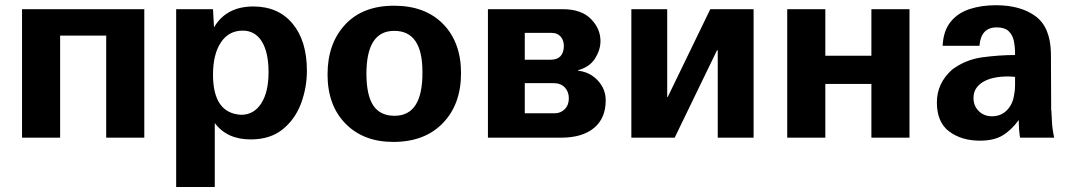

<svg xmlns="http://www.w3.org/2000/svg" viewBox="-20 -540 4208 753"><path d="M545.9 0H396.5V-400.4H215.8V0H66.4V-503.9H545.9Z M670.9 -503.9H815.4L819.3 -432.6Q867.2 -514.6 973.6 -514.6Q1071.3 -514.6 1127.4 -447.3Q1183.6 -379.9 1183.6 -262.7Q1183.6 -195.3 1160.2 -133.3Q1136.7 -71.3 1087.9 -32.2Q1039.1 6.8 962.9 6.8Q870.1 6.8 822.3 -57.6V193.4H670.9ZM925.8 -89.8Q975.6 -89.8 1004.4 -134.3Q1033.2 -178.7 1033.2 -256.8Q1033.2 -335 1006.8 -377.4Q980.5 -419.9 931.6 -419.9Q877 -419.9 846.2 -373.5Q815.4 -327.1 815.4 -247.1Q815.4 -95.7 925.8 -89.8Z M1264.6 -248Q1264.6 -369.1 1333.5 -443.4Q1402.3 -517.6 1525.4 -517.6Q1647.5 -517.6 1717.8 -445.8Q1788.1 -374 1788.1 -252.9Q1788.1 -130.9 1716.8 -57.1Q1645.5 16.6 1522.5 16.6Q1405.3 16.6 1335 -55.2Q1264.6 -127 1264.6 -248ZM1417 -252.9Q1417 -167 1443.8 -126.5Q1470.7 -85.9 1527.3 -85.9Q1638.7 -85.9 1636.7 -258.8Q1636.7 -419.9 1525.4 -418.9Q1418 -418.9 1417 -252.9Z M2247.1 -262.7Q2293 -257.8 2324.2 -224.6Q2355.5 -191.4 2355.5 -146.5Q2355.5 -76.2 2309.6 -38.1Q2263.7 0 2179.7 0H1893.6V-503.9H2187.5Q2259.8 -503.9 2297.4 -465.8Q2335 -427.7 2335 -378.9Q2335 -344.7 2314 -311Q2293 -277.3 2247.1 -264.6ZM2038.1 -305.7H2138.7Q2190.4 -305.7 2191.4 -359.4Q2191.4 -381.8 2178.7 -396.5Q2166 -411.1 2143.6 -411.1H2038.1ZM2038.1 -95.7H2155.3Q2178.7 -95.7 2194.8 -111.8Q2210.9 -127.9 2210.9 -154.3Q2210.9 -180.7 2194.8 -197.3Q2178.7 -213.9 2151.4 -213.9H2038.1Z M2935.5 0H2794.9V-342.8H2792L2626 0H2456.1V-503.9H2596.7V-159.2H2598.6L2765.6 -503.9H2935.5Z M3546.9 0H3397.5V-210.9H3216.8V0H3067.4V-503.9H3216.8V-321.3H3397.5V-503.9H3546.9Z M4114.3 0H3980.5Q3975.6 -31.2 3975.6 -64.5V-69.3Q3945.3 -28.3 3911.1 -8.3Q3877 11.7 3823.2 11.7Q3751 11.7 3702.6 -24.4Q3654.3 -60.5 3654.3 -138.7Q3654.3 -213.9 3714.8 -267.6Q3767.6 -306.6 3833.5 -315.4Q3899.4 -324.2 3960.9 -324.2V-331.1Q3960.9 -356.4 3956.1 -379.9Q3951.2 -403.3 3935.5 -418Q3919.9 -432.6 3888.7 -432.6Q3827.1 -432.6 3821.3 -360.4H3676.8Q3679.7 -418.9 3708 -454.1Q3736.3 -489.3 3782.7 -504.4Q3829.1 -519.5 3885.7 -519.5Q3982.4 -519.5 4041 -476.6Q4099.6 -433.6 4101.6 -331.1L4102.5 -127.9Q4102.5 -120.1 4102.5 -115.7Q4102.5 -111.3 4102.5 -108.9Q4102.5 -106.4 4103.5 -104.5Q4103.5 -101.6 4104 -92.8Q4104.5 -84 4105.5 -65.4Q4106.4 -37.1 4114.3 0ZM3960.9 -238.3Q3956.1 -238.3 3951.2 -239.3Q3947.3 -239.3 3943.4 -239.7Q3939.5 -240.2 3934.6 -240.2Q3870.1 -240.2 3834 -217.8Q3797.9 -195.3 3797.9 -156.2Q3797.9 -125 3818.4 -104.5Q3838.9 -84 3870.1 -84Q3906.2 -84 3929.2 -107.9Q3952.1 -131.8 3957 -167Q3959 -177.7 3960 -186Q3960.9 -194.3 3960.9 -205.6Q3960.9 -216.8 3960.9 -238.3Z"/></svg>

Font: FreeUniversal
Style: Bold
Weight: 700
Version: Version 1.001 March 22, 2017